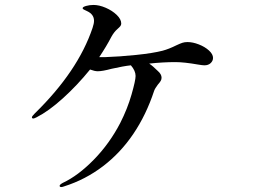

<svg xmlns="http://www.w3.org/2000/svg" viewBox="-20 -750 1040 776"><path d="M841 -516Q841 -504 831.5 -495Q822 -486 806 -486Q799 -486 781 -489Q724 -499 689 -499Q640 -499 583 -493Q598 -483 618 -463Q633 -450 633 -436Q633 -429 629.5 -423Q626 -417 618 -408Q606 -392 603 -383Q571 -286 519 -209Q467 -132 396 -78Q325 -24 240 3Q232 6 228 6Q221 6 221 1Q221 -4 234 -11Q296 -40 359.5 -105Q423 -170 466 -253Q495 -310 511.5 -367.5Q528 -425 528 -443Q528 -464 509 -486Q480 -483 431 -472Q394 -462 375 -462Q363 -462 344 -469Q292 -405 234.5 -353Q177 -301 128 -276Q118 -271 115 -271Q109 -271 109 -276Q109 -280 121 -292Q295 -462 354 -637Q360 -655 360 -666Q360 -692 332 -705Q329 -707 321.5 -710Q314 -713 314 -717Q314 -722 328 -726Q342 -730 358 -730Q381 -730 407.5 -718.5Q434 -707 452 -689.5Q470 -672 470 -655Q470 -649 466.5 -644.5Q463 -640 455 -633Q441 -621 430 -601Q411 -564 381 -519H403Q463 -521 530.5 -528Q598 -535 637 -545Q663 -552 693 -567Q708 -574 717 -577Q726 -580 738 -580Q759 -580 783.5 -570.5Q808 -561 824.5 -546Q841 -531 841 -516Z"/></svg>

Font: Shippori Mincho Medium
Style: Regular
Weight: 500
Designer: FONTDASU
Foundry: FONTDASU / Google Inc. / but / Adobe
Version: Version 3.110; ttfautohint (v1.8.3)